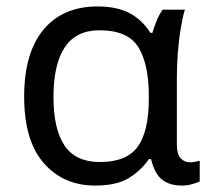

<svg xmlns="http://www.w3.org/2000/svg" viewBox="-20 -566 655 596"><path d="M275 10Q177 10 116 -59.5Q55 -129 55 -266Q55 -402 115 -474Q175 -546 283 -546Q342 -546 381.5 -525.5Q421 -505 447 -464H453Q458 -481 466 -501Q474 -521 485 -536H554Q547 -514 541 -478Q535 -442 532 -402Q529 -362 529 -326V-118Q529 -87 541 -74.5Q553 -62 570 -62Q578 -62 587 -64Q596 -66 600 -67V-3Q593 1 577 5.5Q561 10 544 10Q507 10 483.5 -8Q460 -26 449 -72H442Q419 -38 381 -14Q343 10 275 10ZM290 -63Q373 -63 407.5 -110.5Q442 -158 442 -261V-267Q442 -367 409.5 -419.5Q377 -472 289 -472Q216 -472 181 -419Q146 -366 146 -265Q146 -165 180.5 -114Q215 -63 290 -63Z"/></svg>

Font: Noto IKEA Simplified Chinese
Style: Regular
Weight: 400
Designer: Monotype Design Team
Foundry: Monotype Imaging Inc.
Version: Version 1.100